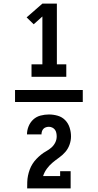

<svg xmlns="http://www.w3.org/2000/svg" viewBox="-20 -870 540 1060"><path d="M154 -446V-515H214V-779L166 -736L127 -774L214 -850H294V-515H346V-446ZM130 170Q130 152 130.5 134.5Q131 117 134.5 100Q138 83 144 66.5Q150 50 159.5 35Q169 20 181 7.5Q193 -5 206.5 -16Q220 -27 235.5 -35.5Q251 -44 264 -55.5Q277 -67 285 -83Q293 -99 293 -117Q293 -126 291 -136Q289 -146 283.5 -153.5Q278 -161 269 -165.5Q260 -170 250 -170Q242 -170 234 -167.5Q226 -165 220 -159Q214 -153 211.5 -144.5Q209 -136 209 -128H129Q129 -151 138 -173Q147 -195 164 -210.5Q181 -226 204 -232Q227 -238 250 -238Q275 -238 299 -231Q323 -224 340 -206.5Q357 -189 364.5 -165Q372 -141 372 -117Q372 -94 364 -71.5Q356 -49 341 -31.5Q326 -14 307 -0.5Q288 13 270.5 27.5Q253 42 239 61Q225 80 218 102H312V75H370V170ZM437 -307H63V-373H437Z"/></svg>

Font: Iosevka Slab
Style: Bold
Weight: 700
Monospace: yes
Designer: Belleve Invis
Foundry: Belleve Invis
Version: Version 11.1.1; ttfautohint (v1.8.3)